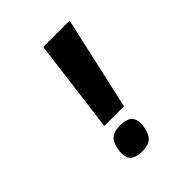

<svg xmlns="http://www.w3.org/2000/svg" viewBox="-211 -887 1022 1022"><g transform="rotate(-45 300.0 -376.0)"><path d="M286 -759H484.5L366.5 -232H218.5ZM180 -64Q180 -77.5 183 -94Q191 -138 213.2 -156.5Q235.5 -175 280.5 -175Q324 -175 345 -157.8Q366 -140.5 366 -104.5Q366 -91 363 -75Q355 -30.5 332.8 -11.8Q310.5 7 265.5 7Q222 7 201 -10.5Q180 -28 180 -64Z"/></g></svg>

Font: JuliaMono Black
Style: Italic
Weight: 900
Italic angle: -9°
Monospace: yes
Designer: cormullion
Foundry: corm
Version: Version 0.057; ttfautohint (v1.8.4)